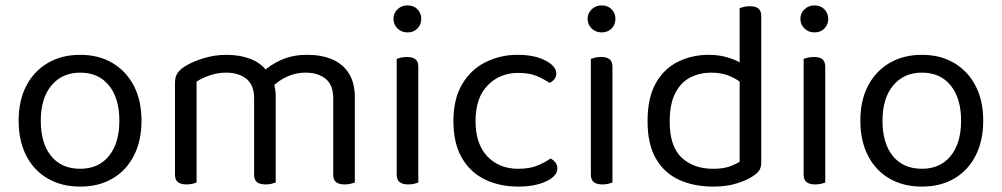

<svg xmlns="http://www.w3.org/2000/svg" viewBox="-20 -678 3710 711"><path d="M504 -231Q504 -157 476 -102Q448 -47 397 -17Q346 13 277 13Q208 13 156.5 -17Q105 -47 77 -102Q49 -157 49 -231Q49 -306 77.5 -360.5Q106 -415 157.5 -445Q209 -475 277 -475Q345 -475 396 -445Q447 -415 475.5 -360.5Q504 -306 504 -231ZM277 -409Q210 -409 170.5 -361.5Q131 -314 131 -231Q131 -147 169.5 -100Q208 -53 277 -53Q345 -53 383.5 -100.5Q422 -148 422 -231Q422 -314 383.5 -361.5Q345 -409 277 -409Z M1001 -320V-205H921V-314Q921 -363 892.5 -386Q864 -409 817 -409Q786 -409 757 -399Q728 -389 708 -376V-205H628V-372Q628 -392 636.5 -406Q645 -420 666 -433Q693 -450 734.5 -462.5Q776 -475 818 -475Q869 -475 908 -459.5Q947 -444 966 -417Q972 -411 976 -406Q980 -401 984 -393Q991 -381 996 -362Q1001 -343 1001 -320ZM1294 -318V-205H1214V-314Q1214 -363 1186 -386Q1158 -409 1111 -409Q1076 -409 1043.5 -394.5Q1011 -380 985 -353L953 -411Q979 -437 1021 -456Q1063 -475 1117 -475Q1171 -475 1210.5 -458Q1250 -441 1272 -406Q1294 -371 1294 -318ZM628 -258H708V-2Q703 0 693 2.5Q683 5 671 5Q650 5 639 -3.5Q628 -12 628 -31ZM921 -258H1001V-2Q996 0 985.5 2.5Q975 5 964 5Q942 5 931.5 -3.5Q921 -12 921 -31ZM1214 -258H1294V-2Q1289 0 1278.5 2.5Q1268 5 1257 5Q1235 5 1224.5 -3.5Q1214 -12 1214 -31Z M1437 -608Q1437 -629 1452 -643.5Q1467 -658 1489 -658Q1512 -658 1526 -643.5Q1540 -629 1540 -608Q1540 -587 1526 -572.5Q1512 -558 1489 -558Q1467 -558 1452 -572.5Q1437 -587 1437 -608ZM1449 -264H1529V-2Q1524 0 1514 2.5Q1504 5 1492 5Q1471 5 1460 -3.5Q1449 -12 1449 -31ZM1529 -225H1449V-460Q1454 -462 1464.5 -464.5Q1475 -467 1487 -467Q1508 -467 1518.5 -458.5Q1529 -450 1529 -430Z M1899 -408Q1831 -408 1786 -362Q1741 -316 1741 -230Q1741 -145 1784.5 -99Q1828 -53 1899 -53Q1941 -53 1969 -64.5Q1997 -76 2019 -91Q2030 -85 2037 -76Q2044 -67 2044 -54Q2044 -26 2002.5 -6.5Q1961 13 1899 13Q1830 13 1775.5 -13.5Q1721 -40 1690 -94Q1659 -148 1659 -230Q1659 -311 1691 -365.5Q1723 -420 1777.5 -447.5Q1832 -475 1897 -475Q1959 -475 1999.5 -454Q2040 -433 2040 -406Q2040 -394 2033 -385Q2026 -376 2015 -371Q1993 -386 1966.5 -397Q1940 -408 1899 -408Z M2156 -608Q2156 -629 2171 -643.5Q2186 -658 2208 -658Q2231 -658 2245 -643.5Q2259 -629 2259 -608Q2259 -587 2245 -572.5Q2231 -558 2208 -558Q2186 -558 2171 -572.5Q2156 -587 2156 -608ZM2168 -264H2248V-2Q2243 0 2233 2.5Q2223 5 2211 5Q2190 5 2179 -3.5Q2168 -12 2168 -31ZM2248 -225H2168V-460Q2173 -462 2183.5 -464.5Q2194 -467 2206 -467Q2227 -467 2237.5 -458.5Q2248 -450 2248 -430Z M2719 -79V-415L2799 -416V-76Q2799 -57 2790.5 -45.5Q2782 -34 2764 -23Q2744 -10 2707 1.5Q2670 13 2622 13Q2550 13 2495 -12Q2440 -37 2409 -90.5Q2378 -144 2378 -229Q2378 -316 2408.5 -370Q2439 -424 2491 -449.5Q2543 -475 2605 -475Q2644 -475 2679 -464Q2714 -453 2734 -437V-363Q2715 -382 2684.5 -395.5Q2654 -409 2613 -409Q2572 -409 2537 -391.5Q2502 -374 2481 -334Q2460 -294 2460 -227Q2460 -136 2504 -94.5Q2548 -53 2621 -53Q2656 -53 2678.5 -60.5Q2701 -68 2719 -79ZM2799 -396 2719 -395V-648Q2724 -650 2734.5 -652.5Q2745 -655 2756 -655Q2778 -655 2788.5 -646.5Q2799 -638 2799 -619Z M2944 -608Q2944 -629 2959 -643.5Q2974 -658 2996 -658Q3019 -658 3033 -643.5Q3047 -629 3047 -608Q3047 -587 3033 -572.5Q3019 -558 2996 -558Q2974 -558 2959 -572.5Q2944 -587 2944 -608ZM2956 -264H3036V-2Q3031 0 3021 2.5Q3011 5 2999 5Q2978 5 2967 -3.5Q2956 -12 2956 -31ZM3036 -225H2956V-460Q2961 -462 2971.5 -464.5Q2982 -467 2994 -467Q3015 -467 3025.5 -458.5Q3036 -450 3036 -430Z M3621 -231Q3621 -157 3593 -102Q3565 -47 3514 -17Q3463 13 3394 13Q3325 13 3273.5 -17Q3222 -47 3194 -102Q3166 -157 3166 -231Q3166 -306 3194.5 -360.5Q3223 -415 3274.5 -445Q3326 -475 3394 -475Q3462 -475 3513 -445Q3564 -415 3592.5 -360.5Q3621 -306 3621 -231ZM3394 -409Q3327 -409 3287.5 -361.5Q3248 -314 3248 -231Q3248 -147 3286.5 -100Q3325 -53 3394 -53Q3462 -53 3500.5 -100.5Q3539 -148 3539 -231Q3539 -314 3500.5 -361.5Q3462 -409 3394 -409Z"/></svg>

Font: Baloo Bhaina 2
Style: Regular
Weight: 400
Designer: Yesha Goshar, Manish Minz, Shuchita Grover and Ek Type
Foundry: Ek Type
Version: Version 1.700